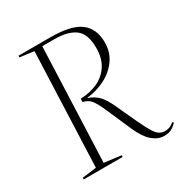

<svg xmlns="http://www.w3.org/2000/svg" viewBox="-173 -859 953 1003"><g transform="rotate(-30 304.0 -358.0)"><path d="M249 -373Q308 -375 353.5 -396.5Q399 -418 425.5 -459.5Q452 -501 452 -563Q452 -647 409.5 -679Q367 -711 284 -711H212L185 -23L287 -10L286 0H51L52 -10L137 -21L164 -709L79 -720L80 -730H272Q397 -730 451 -689Q505 -648 505 -565Q505 -506 473.5 -462Q442 -418 391 -392Q340 -366 282 -360V-358Q317 -346 340 -323Q363 -300 385 -253L443 -127Q467 -76 483 -50Q499 -24 514 -15Q529 -6 549 -6Q576 -6 602 -28L608 -21Q591 -4 574 5Q557 14 531 14Q494 14 460.5 -14.5Q427 -43 400 -105L337 -249Q315 -300 297.5 -323.5Q280 -347 248 -353Z"/></g></svg>

Font: Literata 72pt ExtraLight
Style: Italic
Weight: 200
Italic angle: -2°
Designer: Latin by Veronika Burian and Jose Scaglione. Greek by Irene Vlachou. Cyrillic by Vera Evstafieva
Foundry: TypeTogether
Version: Version 3.002